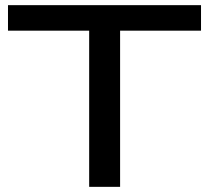

<svg xmlns="http://www.w3.org/2000/svg" viewBox="-20 -725 811 745"><path d="M326 0V-606H11V-705H760V-606H446V0Z"/></svg>

Font: Nunito Sans 10pt Expanded SemiBold
Style: Regular
Weight: 600
Width: 7
Designer: Vernon Adams
Foundry: Vernon Adams
Version: Version 3.101;gftools[0.9.27]